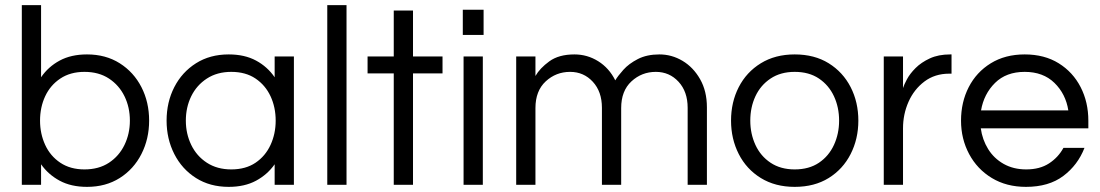

<svg xmlns="http://www.w3.org/2000/svg" viewBox="-20 -720 4287 748"><path d="M319 8Q257 8 212.5 -16Q168 -40 140 -80V0H65V-700H140V-419Q168 -460 212.5 -484Q257 -508 319 -508Q392 -508 446.5 -473.5Q501 -439 531 -380.5Q561 -322 561 -250Q561 -179 531 -120Q501 -61 446.5 -26.5Q392 8 319 8ZM309 -60Q365 -60 404.5 -86Q444 -112 465 -155.5Q486 -199 486 -250Q486 -302 465 -345Q444 -388 404.5 -414Q365 -440 309 -440Q254 -440 215 -414Q176 -388 156 -345Q136 -302 136 -250Q136 -199 156 -155.5Q176 -112 215 -86Q254 -60 309 -60Z M871 8Q798 8 743.5 -26.5Q689 -61 659 -120Q629 -179 629 -250Q629 -322 659 -380.5Q689 -439 743.5 -473.5Q798 -508 871 -508Q933 -508 977.5 -484Q1022 -460 1050 -419V-500H1125V0H1050V-80Q1022 -40 977.5 -16Q933 8 871 8ZM881 -60Q937 -60 975.5 -86Q1014 -112 1034 -155.5Q1054 -199 1054 -250Q1054 -302 1034 -345Q1014 -388 975.5 -414Q937 -440 881 -440Q826 -440 786 -414Q746 -388 725 -345Q704 -302 704 -250Q704 -199 725 -155.5Q746 -112 786 -86Q826 -60 881 -60Z M1255 0V-700H1330V0Z M1514 0V-434H1412V-500H1514V-679H1589V-500H1704V-434H1589V0Z M1783 -584V-682H1864V-584ZM1786 0V-500H1861V0Z M1991 0V-500H2066V-424Q2083 -454 2120 -481Q2157 -508 2218 -508Q2268 -508 2310.5 -481.5Q2353 -455 2377 -407Q2387 -424 2408.5 -448Q2430 -472 2465 -490Q2500 -508 2549 -508Q2597 -508 2639 -483Q2681 -458 2707.5 -411.5Q2734 -365 2734 -302V0H2659V-300Q2659 -363 2623.5 -401.5Q2588 -440 2535 -440Q2480 -440 2440 -403Q2400 -366 2400 -299V0H2325V-300Q2325 -363 2289.5 -401.5Q2254 -440 2201 -440Q2146 -440 2106 -403Q2066 -366 2066 -299V0Z M3076 8Q3000 8 2944 -26.5Q2888 -61 2858 -120Q2828 -179 2828 -250Q2828 -322 2858 -380.5Q2888 -439 2944 -473.5Q3000 -508 3076 -508Q3153 -508 3208.5 -473.5Q3264 -439 3294 -380.5Q3324 -322 3324 -250Q3324 -179 3294 -120Q3264 -61 3208.5 -26.5Q3153 8 3076 8ZM3076 -60Q3132 -60 3170.5 -86Q3209 -112 3229 -155.5Q3249 -199 3249 -250Q3249 -302 3229 -345Q3209 -388 3170.5 -414Q3132 -440 3076 -440Q3021 -440 2982 -414Q2943 -388 2923 -345Q2903 -302 2903 -250Q2903 -199 2923 -155.5Q2943 -112 2982 -86Q3021 -60 3076 -60Z M3423 0V-500H3498V-377Q3502 -390 3513.5 -411.5Q3525 -433 3547 -455Q3569 -477 3602.5 -492.5Q3636 -508 3682 -508H3687V-433H3678Q3622 -433 3581.5 -402.5Q3541 -372 3519.5 -323.5Q3498 -275 3498 -220V0Z M3977 8Q3901 8 3844 -26.5Q3787 -61 3755.5 -120Q3724 -179 3724 -250Q3724 -322 3754 -380.5Q3784 -439 3840 -473.5Q3896 -508 3972 -508Q4049 -508 4104.5 -473.5Q4160 -439 4190 -380.5Q4220 -322 4220 -250V-220H3801Q3807 -176 3829.5 -139.5Q3852 -103 3890 -81.5Q3928 -60 3978 -60Q4031 -60 4067 -83.5Q4103 -107 4123 -144H4205Q4179 -77 4122.5 -34.5Q4066 8 3977 8ZM3802 -290H4142Q4132 -354 4088 -397Q4044 -440 3972 -440Q3900 -440 3856.5 -397Q3813 -354 3802 -290Z"/></svg>

Font: Questrial
Style: Regular
Weight: 400
Designer: Joe Prince, Laura Meseguer
Foundry: Joe Prince, Laura Meseguer
Version: Version 2.000; ttfautohint (v1.8.3)